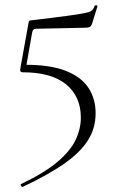

<svg xmlns="http://www.w3.org/2000/svg" viewBox="-20 -446 449 741"><path d="M78 -196Q176 -196 235.5 -172Q295 -148 322 -106Q349 -64 349 -9Q349 48 320 94.5Q291 141 229.5 184.5Q168 228 68 275Q64 276 61 271Q58 266 62 264Q152 221 202 178.5Q252 136 272 93.5Q292 51 292 8Q292 -74 235 -120.5Q178 -167 68 -167Q56 -167 58 -179L90 -357Q91 -364 93 -365.5Q95 -367 103 -368Q189 -378 237 -384.5Q285 -391 307 -395.5Q329 -400 335.5 -406.5Q342 -413 345 -423Q346 -426 351.5 -425.5Q357 -425 356 -421L336 -357Q332 -344 326 -341.5Q320 -339 308 -339L119 -335Q106 -335 104 -320L78 -172Z"/></svg>

Font: Cormorant Garamond Light Light
Style: Regular
Weight: 300
Version: Version 4.001